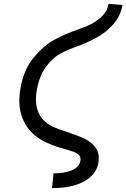

<svg xmlns="http://www.w3.org/2000/svg" viewBox="-20 -813 658 999"><path d="M398.5 23Q399 20.5 399 15.5Q399 1.5 389.2 -7.8Q379.5 -17 364 -22.8Q348.5 -28.5 319 -37Q269 -50.5 241 -63Q159.5 -95.5 120 -154Q80.5 -212.5 80.5 -290.5Q80.5 -319.5 87 -356Q104 -452.5 156.2 -514.8Q208.5 -577 264 -606.8Q319.5 -636.5 384 -659L404.5 -666.5Q459 -684.5 498.2 -716.8Q537.5 -749 545 -793L617.5 -787Q607 -729 569.8 -687.2Q532.5 -645.5 489.8 -621.5Q447 -597.5 397.5 -577.5Q337 -556.5 297.8 -536.2Q258.5 -516 222.2 -469.5Q186 -423 171.5 -345Q167 -319 167 -295.5Q167 -248.5 187.2 -213.5Q207.5 -178.5 252.5 -154.5Q279.5 -142 327 -127Q380.5 -109.5 413.8 -94.5Q447 -79.5 470.5 -53.8Q494 -28 494 10.5Q494 21 491.5 35Q485 74.5 454.8 104Q424.5 133.5 372.5 149.8Q320.5 166 250.5 166L258.5 89Q316 89 354 73Q392 57 398.5 23Z"/></svg>

Font: JuliaMono Italic
Style: Regular
Weight: 400
Italic angle: -9°
Monospace: yes
Designer: cormullion
Foundry: corm
Version: Version 0.049; ttfautohint (v1.8.4)